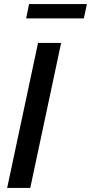

<svg xmlns="http://www.w3.org/2000/svg" viewBox="-20 -919 445 939"><path d="M108 -829H390L405 -899H122ZM166 -709 15 0H128L279 -709Z"/></svg>

Font: FIGSv2-sans-serif SmBold Italic
Style: Regular
Weight: 600
Italic angle: -12°
Designer: Matt McInerney, Pablo Impallari, Rodrigo Fuenzalida
Foundry: Matt McInerney, Pablo Impallari, Rodrigo Fuenzalida
Version: Version 4.020;hotconv 1.0.109;makeotfexe 2.5.65596